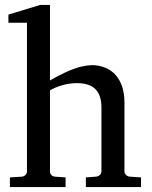

<svg xmlns="http://www.w3.org/2000/svg" viewBox="-20 -758 614 776"><path d="M348 -494C335 -494 321 -492 305 -488C260 -476 218 -453 182 -433V-738H142L14 -699V-666H89V-65C89 -53 79 -45 68 -44L20 -41V-2H245V-41L202 -44C191 -45 182 -53 182 -65V-393C211 -409 248 -422 291 -422C359 -422 390 -389 390 -323V-65C390 -53 379 -45 368 -44L327 -41V-2H550V-41L505 -44C494 -45 483 -53 483 -65V-344C483 -435 436 -495 347 -495Z"/></svg>

Font: Veleka
Style: Regular
Weight: 400
Designer: Stefan Peev, Context Ltd, 2016; SIL International, 1997-2014.
Foundry: Stefan Peev, Context Ltd, 2016
Version: Version 1.000